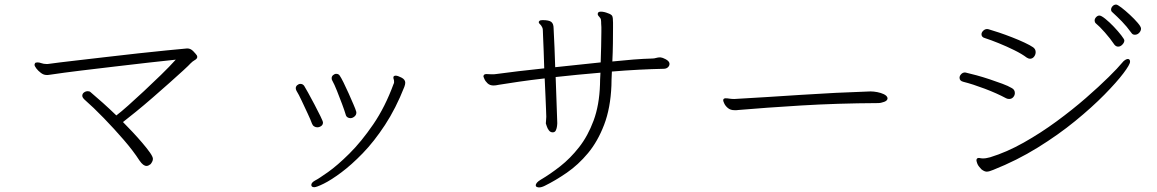

<svg xmlns="http://www.w3.org/2000/svg" viewBox="-20 -779 5060 840"><path d="M800 -567Q814 -567 825.5 -555Q837 -543 841 -537Q843 -533 843 -530Q843 -522 832 -516Q823 -511 814 -502Q807 -494 782 -471Q757 -448 721.5 -416.5Q686 -385 647.5 -351.5Q609 -318 574.5 -290Q540 -262 518 -245Q537 -226 559.5 -202Q582 -178 602.5 -154Q623 -130 636 -111.5Q649 -93 649 -84Q649 -78 646 -72Q643 -66 639 -61Q635 -58 630.5 -55.5Q626 -53 621 -53Q614 -53 606.5 -58.5Q599 -64 590 -77Q563 -119 521.5 -167Q480 -215 434.5 -262Q389 -309 349 -344Q340 -353 340 -360Q340 -369 347.5 -374.5Q355 -380 364 -380Q372 -380 376 -376Q401 -355 430 -329Q459 -303 489 -274Q509 -289 541 -317.5Q573 -346 610 -380.5Q647 -415 684 -451Q721 -487 749 -518Q699 -513 629.5 -505Q560 -497 483 -488Q406 -479 332 -470Q258 -461 198 -452Q194 -451 190 -451Q186 -451 183 -451Q171 -451 159 -460Q147 -469 139 -479.5Q131 -490 131 -496Q131 -498 133 -502Q135 -506 144 -506Q152 -506 161.5 -502.5Q171 -499 183 -499H189Q240 -506 306 -513.5Q372 -521 444 -529.5Q516 -538 584.5 -545.5Q653 -553 709 -558.5Q765 -564 798 -567Z M1539 -286Q1539 -276 1530.5 -269Q1522 -262 1513 -262Q1506 -262 1500 -266Q1494 -270 1492 -279Q1487 -296 1476.5 -324Q1466 -352 1454.5 -381Q1443 -410 1433 -428Q1431 -431 1431 -437Q1431 -445 1437.5 -450.5Q1444 -456 1451 -456Q1462 -456 1467 -447Q1472 -440 1483 -418Q1494 -396 1505.5 -370Q1517 -344 1526.5 -322Q1536 -300 1538 -292Q1539 -290 1539 -286ZM1355 40Q1342 40 1342 30Q1342 20 1358 11Q1374 3 1415 -26Q1456 -55 1508.5 -107Q1561 -159 1613 -235Q1665 -311 1702 -412Q1704 -415 1704 -418Q1704 -421 1704 -423Q1704 -428 1702.5 -432Q1701 -436 1701 -440Q1701 -445 1704.5 -446.5Q1708 -448 1711 -448Q1720 -448 1736.5 -439.5Q1753 -431 1753 -417Q1753 -410 1749 -399Q1712 -305 1664.5 -232.5Q1617 -160 1567 -108.5Q1517 -57 1472.5 -24Q1428 9 1396.5 24.5Q1365 40 1355 40ZM1393 -243Q1393 -233 1385 -227.5Q1377 -222 1368 -222Q1361 -222 1354.5 -226Q1348 -230 1345 -238Q1339 -255 1326 -282.5Q1313 -310 1300 -338Q1287 -366 1277 -382Q1274 -388 1274 -393Q1274 -401 1280.5 -406.5Q1287 -412 1294 -412Q1305 -412 1311 -403Q1315 -397 1328 -373.5Q1341 -350 1356 -321.5Q1371 -293 1382 -270.5Q1393 -248 1393 -243Z M2870 -528Q2879 -527 2892 -520Q2905 -513 2908 -505Q2909 -503 2909 -499Q2909 -491 2902 -484.5Q2895 -478 2883 -478Q2832 -477 2774.5 -474Q2717 -471 2657 -466Q2656 -447 2655.5 -431Q2655 -415 2655 -405Q2651 -306 2623 -233Q2595 -160 2552.5 -109Q2510 -58 2460 -23.5Q2410 11 2363 34Q2349 41 2338 41Q2334 41 2329 39Q2324 37 2324 32Q2324 20 2346 7Q2387 -17 2431 -51.5Q2475 -86 2513.5 -135Q2552 -184 2577 -251.5Q2602 -319 2605 -409Q2605 -417 2605.5 -431Q2606 -445 2607 -461Q2557 -457 2507.5 -452Q2458 -447 2411 -442Q2413 -393 2414.5 -343Q2416 -293 2418 -242V-238Q2418 -237 2417 -227.5Q2416 -218 2412 -209Q2408 -200 2398 -200Q2388 -200 2381.5 -208.5Q2375 -217 2372 -227Q2369 -237 2368 -239Q2368 -244 2369 -252.5Q2370 -261 2370 -268Q2370 -273 2369 -297.5Q2368 -322 2366.5 -358.5Q2365 -395 2363 -436Q2302 -429 2250 -421.5Q2198 -414 2162 -408Q2149 -405 2139 -405Q2123 -405 2113 -414.5Q2103 -424 2099 -434Q2095 -444 2095 -444Q2095 -455 2108 -455Q2113 -455 2118.5 -454.5Q2124 -454 2131 -454Q2136 -454 2140.5 -454Q2145 -454 2150 -455Q2194 -461 2248.5 -467.5Q2303 -474 2361 -480Q2360 -521 2358.5 -557.5Q2357 -594 2356 -618Q2355 -642 2355 -645Q2355 -653 2353 -657.5Q2351 -662 2349 -665Q2346 -670 2341.5 -674Q2337 -678 2337 -682Q2337 -685 2340.5 -688Q2344 -691 2354 -691Q2382 -691 2392 -683Q2402 -675 2402 -655Q2404 -612 2406 -570Q2408 -528 2409 -485L2608 -506Q2609 -540 2610 -576Q2611 -612 2611 -640Q2611 -651 2611 -660.5Q2611 -670 2610 -677V-683Q2610 -688 2609 -693.5Q2608 -699 2603 -704Q2600 -707 2597.5 -710.5Q2595 -714 2595 -718Q2595 -719 2595.5 -720Q2596 -721 2596 -722Q2598 -728 2609 -728Q2623 -728 2640 -721Q2655 -716 2658.5 -709Q2662 -702 2662 -680V-659Q2662 -631 2661.5 -590.5Q2661 -550 2659 -510Q2706 -515 2750.5 -518.5Q2795 -522 2834 -523Q2842 -523 2850.5 -525.5Q2859 -528 2867 -528Z M3790 -379Q3802 -379 3818 -376Q3834 -373 3846.5 -367Q3859 -361 3862 -353Q3862 -352 3862.5 -351.5Q3863 -351 3863 -349Q3863 -339 3848.5 -333.5Q3834 -328 3821 -328Q3641 -327 3485 -317.5Q3329 -308 3213 -298Q3207 -297 3202.5 -297Q3198 -297 3193 -297Q3176 -297 3165 -306Q3154 -315 3149 -325.5Q3144 -336 3144 -340Q3144 -346 3149 -348Q3151 -349 3155 -349Q3162 -349 3171 -347.5Q3180 -346 3190 -346H3194Q3334 -354 3484.5 -364Q3635 -374 3787 -379Z M4972 -654Q4972 -644 4964 -635.5Q4956 -627 4945 -627Q4935 -627 4930 -635Q4909 -664 4888.5 -685Q4868 -706 4846 -726Q4841 -730 4841 -737Q4841 -745 4847.5 -752Q4854 -759 4863 -759Q4869 -759 4886 -746Q4903 -733 4923 -714.5Q4943 -696 4957.5 -679Q4972 -662 4972 -654ZM4899 -602Q4899 -593 4890.5 -584Q4882 -575 4872 -575Q4863 -575 4856 -583Q4837 -611 4813.5 -637.5Q4790 -664 4774 -677Q4769 -682 4769 -689Q4769 -697 4775.5 -704Q4782 -711 4790 -711Q4798 -711 4816 -696.5Q4834 -682 4853 -662Q4872 -642 4885.5 -624.5Q4899 -607 4899 -602ZM4290 -612Q4274 -616 4274 -629Q4274 -637 4281.5 -644.5Q4289 -652 4299 -652Q4301 -652 4302.5 -651.5Q4304 -651 4305 -651Q4323 -646 4351 -636.5Q4379 -627 4408.5 -615.5Q4438 -604 4462.5 -592.5Q4487 -581 4500 -572Q4511 -564 4511 -551Q4511 -540 4504 -531Q4497 -522 4486 -522Q4480 -522 4472 -527Q4451 -543 4417.5 -559.5Q4384 -576 4349.5 -590Q4315 -604 4290 -612ZM4312 -91Q4384 -113 4458.5 -155Q4533 -197 4602.5 -248Q4672 -299 4730.5 -350Q4789 -401 4830.5 -442Q4872 -483 4889 -504Q4896 -513 4903 -517Q4910 -521 4914 -521Q4924 -521 4924 -509Q4924 -497 4895 -458.5Q4866 -420 4812 -365Q4758 -310 4684 -249.5Q4610 -189 4519.5 -133Q4429 -77 4326 -36Q4307 -28 4297 -28Q4287 -28 4274 -38Q4271 -41 4263.5 -50Q4256 -59 4253 -72Q4252 -74 4252 -78Q4252 -88 4263 -88Q4265 -88 4266.5 -87.5Q4268 -87 4269 -87Q4273 -86 4276.5 -86Q4280 -86 4283 -86Q4290 -86 4296.5 -87.5Q4303 -89 4312 -91ZM4395 -346Q4388 -346 4382 -349Q4341 -371 4288 -391Q4235 -411 4195 -421Q4178 -425 4178 -439Q4178 -447 4185 -454.5Q4192 -462 4202 -462Q4203 -462 4204.5 -461.5Q4206 -461 4207 -461Q4225 -457 4252.5 -449.5Q4280 -442 4310 -432Q4340 -422 4365.5 -412.5Q4391 -403 4406 -394Q4420 -387 4420 -372Q4420 -362 4413 -354Q4406 -346 4395 -346Z"/></svg>

Font: Moon Stars Kai T HW Light
Style: Regular
Weight: 300
Designer: GuiWonder
Version: Version 1.101